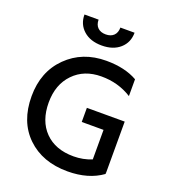

<svg xmlns="http://www.w3.org/2000/svg" viewBox="-160 -1014 1001 1136"><g transform="rotate(20 340.5 -445.5)"><path d="M615.2 -384.8H377V-295.9H514.2V-109.9Q460 -87.9 399.9 -87.9Q285.2 -87.9 219.5 -154.8Q153.8 -221.7 153.8 -337.9Q153.8 -451.2 220.5 -520Q287.1 -588.9 395 -588.9Q501 -589.4 586.9 -535.2V-641.1Q508.3 -686 391.1 -686Q241.2 -686 143.6 -589.4Q45.9 -492.7 45.9 -337.9Q45.9 -178.2 142.3 -85.2Q238.8 7.8 397 7.8Q528.3 7.8 615.2 -55.2L613.8 -62H615.2ZM490.2 -898.9H400.9Q400.9 -866.7 382.8 -848.9Q364.7 -831.1 332.5 -831.1Q300.3 -831.1 282 -848.9Q263.7 -866.7 263.7 -898.9H174.8Q174.8 -837.4 217.8 -799.3Q260.7 -761.2 332.5 -761.2Q404.3 -761.2 447.3 -799.3Q490.2 -837.4 490.2 -898.9Z"/></g></svg>

Font: FAU Chimera Medium
Style: Regular
Weight: 500
Version: Version 1.002;hotconv 1.0.117;makeotfexe 2.5.65602